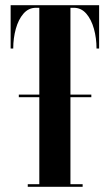

<svg xmlns="http://www.w3.org/2000/svg" viewBox="-20 -720 422 740"><path d="M87 0V-10H131.5V-345.5H52.5V-355.5H131.5V-690H118.5Q90 -690 70.5 -667.5Q51 -645 41 -609Q31 -573 31 -533H21V-700H362V-533H352Q352 -573 342 -609Q332 -645 312.5 -667.5Q293 -690 264.5 -690H251.5V-355.5H332V-345.5H251.5V-10H298.5V0Z"/></svg>

Font: Imbue 100pt
Style: Bold
Weight: 700
Designer: Tyler Finck
Foundry: Etcetera Type Company
Version: Version 1.102; ttfautohint (v1.8.3)